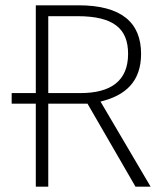

<svg xmlns="http://www.w3.org/2000/svg" viewBox="-20 -704 624 724"><path d="M548 0 359 -321C454 -344 512 -397 512 -501C512 -619 438 -684 276 -684H115V-353H24V-313H115V0H162V-313H310L491 0ZM283 -353H162V-643H272C411 -643 463 -594 463 -501C463 -398 397 -353 283 -353Z"/></svg>

Font: Fira Sans ExtraLight
Style: Regular
Weight: 200
Designer: bBox Type GmbH & Carrois Corporate GbR & Edenspiekermann AG
Foundry: bBox Type GmbH & Carrois Corporate GbR & Edenspiekermann AG
Version: Version 4.300;PS 004.300;hotconv 1.0.88;makeotf.lib2.5.64775